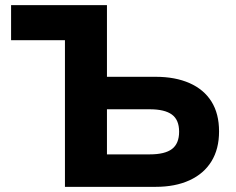

<svg xmlns="http://www.w3.org/2000/svg" viewBox="-20 -725 915 745"><path d="M232 0V-569H23V-705H395V-427H584Q660 -427 715.5 -402.5Q771 -378 800.5 -331Q830 -284 830 -215Q830 -147 800.5 -99Q771 -51 715.5 -25.5Q660 0 584 0ZM395 -126H561Q620 -126 647.5 -147Q675 -168 675 -214Q675 -260 647 -280.5Q619 -301 561 -301H395Z"/></svg>

Font: Nunito Sans 8pt ExtraBold
Style: Regular
Weight: 800
Version: Version 3.101;gftools[0.9.27]